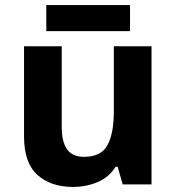

<svg xmlns="http://www.w3.org/2000/svg" viewBox="-20 -729 697 759"><path d="M579 -546V0H465L445 -70H437Q411 -28 365.5 -9Q320 10 269 10Q181 10 128 -37.5Q75 -85 75 -190V-546H224V-227Q224 -169 245 -139Q266 -109 312 -109Q380 -109 405 -155.5Q430 -202 430 -289V-546ZM494 -709V-606H163V-709Z"/></svg>

Font: Noto Sans Ol Chiki
Style: Bold
Weight: 700
Designer: Monotype Design Team, Lewis McGuffie
Foundry: Monotype Imaging Inc.
Version: Version 2.003; ttfautohint (v1.8.4.7-5d5b)